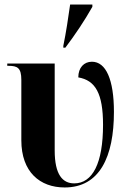

<svg xmlns="http://www.w3.org/2000/svg" viewBox="-20 -816 577 846"><path d="M259 -606H268C311 -663 352 -724 387 -786V-796H289C281 -739 271 -672 259 -614ZM265 10C419 10 482 -125 482 -323C482 -465 447 -544 385 -544C350 -544 325 -518 325 -475C400 -462 434 -405 434 -266C434 -97 388 -8 307 -8C256 -8 221 -46 221 -153V-536H12V-526H17C57 -526 74 -517 74 -464V-198C74 -58 156 10 265 10Z"/></svg>

Font: Noto Serif Display Condensed Extra
Style: Regular
Weight: 800
Width: 3
Designer: Monotype Design Team
Foundry: Monotype Imaging Inc.
Version: Version 1.900